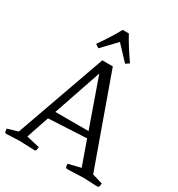

<svg xmlns="http://www.w3.org/2000/svg" viewBox="-226 -1066 1115 1203"><g transform="rotate(30 331.0 -464.5)"><path d="M2 0Q-9 1 -11 -12Q-13 -25 -13 -30L62 -52L292 -700H368L600 -52L675 -30Q675 -25 673 -12.5Q671 0 660 0Q660 0 653.5 0Q647 0 626 -1Q605 -2 561 -4Q507 -2 482 -1Q457 0 449.5 0Q442 0 442 0Q431 0 429 -12Q427 -24 427 -30L517 -52L454 -229L179 -215L124 -52L219 -30Q219 -24 217 -11.5Q215 1 204 0L93 -4ZM199 -273H439L317 -619ZM233 -753 207 -770Q240 -817 265 -857Q290 -897 307 -929H352Q369 -897 394 -857Q419 -817 452 -770L426 -753L330 -855Z"/></g></svg>

Font: Mate
Style: Regular
Weight: 400
Designer: Eduardo Rodriguez Tunni
Foundry: Eduardo Rodriguez Tunni
Version: Version 1.003; ttfautohint (v1.8.4.7-5d5b);gftools[0.9.24]